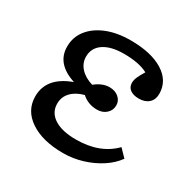

<svg xmlns="http://www.w3.org/2000/svg" viewBox="-126 -644 778 781"><g transform="rotate(30 263.0 -253.5)"><path d="M264 14Q167 14 109 -25Q51 -64 51 -130Q51 -219 157 -258V-259Q62 -290 62 -370Q62 -415 89 -449Q116 -483 163.5 -502Q211 -521 274 -521Q371 -521 427 -486Q483 -451 483 -390Q483 -363 466 -347.5Q449 -332 420 -332Q394 -332 379 -343Q364 -354 364 -374Q364 -387 370 -401Q376 -415 390 -438Q349 -460 278 -460Q217 -460 183 -437Q149 -414 149 -373Q149 -343 170 -320Q191 -297 228 -286Q261 -313 295 -313Q321 -313 338 -298.5Q355 -284 355 -262Q355 -239 338 -223.5Q321 -208 295 -208Q253 -208 223 -235Q185 -225 164 -202.5Q143 -180 143 -149Q143 -107 179.5 -83.5Q216 -60 281 -60Q394 -60 458 -126L492 -91Q470 -60 434 -36.5Q398 -13 354 0.5Q310 14 264 14Z"/></g></svg>

Font: Text Regular
Style: Regular
Weight: 400
Designer: Latin by Veronika Burian and Jose Scaglione. Greek by Irene Vlachou. Cyrillic by Vera Evstafieva.
Foundry: TypeTogether
Version: Version 3.002